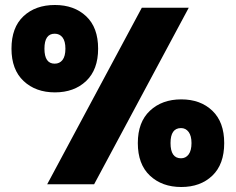

<svg xmlns="http://www.w3.org/2000/svg" viewBox="-20 -738 944 769"><path d="M26 -543Q26 -628 74 -673Q122 -718 200 -718Q277 -718 325 -673Q373 -628 373 -543Q373 -459 325 -413.5Q277 -368 200 -368Q123 -368 74.5 -413.5Q26 -459 26 -543ZM736 -707 357 0H169L548 -707ZM199 -603Q158 -603 158 -543Q158 -483 199 -483Q219 -483 230.5 -498Q242 -513 242 -543Q242 -573 230.5 -588Q219 -603 199 -603ZM532 -165Q532 -249 580.5 -294.5Q629 -340 706 -340Q783 -340 830.5 -294.5Q878 -249 878 -165Q878 -80 830.5 -34.5Q783 11 706 11Q629 11 580.5 -34.5Q532 -80 532 -165ZM705 -225Q663 -225 663 -165Q663 -104 705 -104Q724 -104 735.5 -119.5Q747 -135 747 -165Q747 -194 735.5 -209.5Q724 -225 705 -225Z"/></svg>

Font: DVN-Poppins ExtBd
Style: Regular
Weight: 800
Designer: Ninad Kale (Devanagari), Jonny Pinhorn (Latin)
Foundry: Indian Type Foundry
Version: 4.004